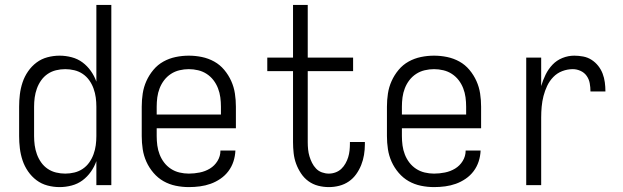

<svg xmlns="http://www.w3.org/2000/svg" viewBox="-20 -755 2540 783"><path d="M223 8Q198 8 173.5 1.5Q149 -5 129 -20Q109 -35 94.5 -56Q80 -77 72 -101Q64 -125 61 -150Q58 -175 58 -200V-320Q58 -345 61 -370Q64 -395 72 -419Q80 -443 94.5 -464Q109 -485 129 -500Q149 -515 173.5 -521.5Q198 -528 223 -528Q248 -528 272.5 -521.5Q297 -515 316.5 -500.5Q336 -486 350.5 -465.5Q365 -445 373 -422V-735H434V0H373V-98Q365 -75 350.5 -54.5Q336 -34 316.5 -19.5Q297 -5 272.5 1.5Q248 8 223 8ZM246 -47Q265 -47 283.5 -51.5Q302 -56 317.5 -66.5Q333 -77 344 -92.5Q355 -108 361.5 -126Q368 -144 370.5 -162.5Q373 -181 373 -200V-320Q373 -339 370.5 -357.5Q368 -376 361.5 -394Q355 -412 344 -427.5Q333 -443 317.5 -453.5Q302 -464 283.5 -468.5Q265 -473 246 -473Q227 -473 208.5 -468.5Q190 -464 174.5 -453.5Q159 -443 148 -427.5Q137 -412 130.5 -394Q124 -376 121.5 -357.5Q119 -339 119 -320V-200Q119 -181 121.5 -162.5Q124 -144 130.5 -126Q137 -108 148 -92.5Q159 -77 174.5 -66.5Q190 -56 208.5 -51.5Q227 -47 246 -47Z M750 8Q723 8 696.5 2.5Q670 -3 647 -16Q624 -29 606 -50Q588 -71 577 -95.5Q566 -120 562 -146.5Q558 -173 558 -200V-320Q558 -347 562 -373.5Q566 -400 577 -424.5Q588 -449 605.5 -470Q623 -491 646.5 -504Q670 -517 696.5 -522.5Q723 -528 750 -528Q777 -528 803.5 -522.5Q830 -517 853.5 -504Q877 -491 894.5 -470Q912 -449 923 -424.5Q934 -400 938 -373.5Q942 -347 942 -320V-232H619V-200Q619 -181 621.5 -162Q624 -143 631 -125Q638 -107 649.5 -92Q661 -77 677 -66.5Q693 -56 712 -51.5Q731 -47 750 -47Q772 -47 794.5 -51.5Q817 -56 836 -67.5Q855 -79 867 -98.5Q879 -118 879 -141H940Q939 -118 932 -96.5Q925 -75 911.5 -57Q898 -39 879 -26Q860 -13 839 -5.5Q818 2 795.5 5Q773 8 750 8ZM619 -288H881V-320Q881 -339 878.5 -358Q876 -377 869 -395Q862 -413 850.5 -428Q839 -443 823 -453.5Q807 -464 788 -468.5Q769 -473 750 -473Q731 -473 712 -468.5Q693 -464 677 -453.5Q661 -443 649.5 -428Q638 -413 631 -395Q624 -377 621.5 -358Q619 -339 619 -320Z M1321 8Q1299 8 1277.5 2.5Q1256 -3 1238 -16Q1220 -29 1207.5 -48Q1195 -67 1187.5 -87.5Q1180 -108 1177.5 -130.5Q1175 -153 1175 -175V-465H1070V-520H1175V-735H1235V-520H1420V-465H1235V-175Q1235 -160 1236.5 -145.5Q1238 -131 1242 -117.5Q1246 -104 1252.5 -91Q1259 -78 1269 -67.5Q1279 -57 1293 -52Q1307 -47 1321 -47Q1335 -47 1348.5 -52Q1362 -57 1372 -66.5Q1382 -76 1389 -88.5Q1396 -101 1400 -114Q1404 -127 1405.5 -141Q1407 -155 1407 -169V-176H1468V-166Q1468 -145 1464.5 -123.5Q1461 -102 1453 -82Q1445 -62 1432.5 -44.5Q1420 -27 1402.5 -15Q1385 -3 1364 2.5Q1343 8 1321 8Z M1750 8Q1723 8 1696.5 2.5Q1670 -3 1647 -16Q1624 -29 1606 -50Q1588 -71 1577 -95.5Q1566 -120 1562 -146.5Q1558 -173 1558 -200V-320Q1558 -347 1562 -373.5Q1566 -400 1577 -424.5Q1588 -449 1605.5 -470Q1623 -491 1646.5 -504Q1670 -517 1696.5 -522.5Q1723 -528 1750 -528Q1777 -528 1803.5 -522.5Q1830 -517 1853.5 -504Q1877 -491 1894.5 -470Q1912 -449 1923 -424.5Q1934 -400 1938 -373.5Q1942 -347 1942 -320V-232H1619V-200Q1619 -181 1621.5 -162Q1624 -143 1631 -125Q1638 -107 1649.5 -92Q1661 -77 1677 -66.5Q1693 -56 1712 -51.5Q1731 -47 1750 -47Q1772 -47 1794.5 -51.5Q1817 -56 1836 -67.5Q1855 -79 1867 -98.5Q1879 -118 1879 -141H1940Q1939 -118 1932 -96.5Q1925 -75 1911.5 -57Q1898 -39 1879 -26Q1860 -13 1839 -5.5Q1818 2 1795.5 5Q1773 8 1750 8ZM1619 -288H1881V-320Q1881 -339 1878.5 -358Q1876 -377 1869 -395Q1862 -413 1850.5 -428Q1839 -443 1823 -453.5Q1807 -464 1788 -468.5Q1769 -473 1750 -473Q1731 -473 1712 -468.5Q1693 -464 1677 -453.5Q1661 -443 1649.5 -428Q1638 -413 1631 -395Q1624 -377 1621.5 -358Q1619 -339 1619 -320Z M2126 0V-520H2187V-404Q2194 -428 2205 -450.5Q2216 -473 2233 -491Q2250 -509 2273.5 -518.5Q2297 -528 2322 -528Q2340 -528 2358.5 -524.5Q2377 -521 2392.5 -511Q2408 -501 2419.5 -486.5Q2431 -472 2437.5 -455Q2444 -438 2446.5 -419.5Q2449 -401 2449 -382H2388Q2388 -399 2385 -415.5Q2382 -432 2372.5 -445.5Q2363 -459 2347.5 -466Q2332 -473 2316 -473Q2294 -473 2273 -465Q2252 -457 2236.5 -441Q2221 -425 2211.5 -405Q2202 -385 2196.5 -363.5Q2191 -342 2189 -320Q2187 -298 2187 -276V0Z"/></svg>

Font: Iosevka Light
Style: Regular
Weight: 300
Monospace: yes
Designer: Belleve Invis
Foundry: Belleve Invis
Version: Version 32.5.0; ttfautohint (v1.8.4)